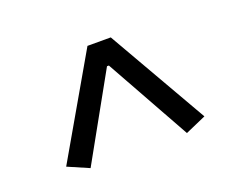

<svg xmlns="http://www.w3.org/2000/svg" viewBox="-67 -730 710 573"><g transform="rotate(-20 287.5 -443.0)"><path d="M68 -299 251 -616H325L507 -299L441 -270L291 -539H285L135 -270Z"/></g></svg>

Font: Athiti Medium
Style: Regular
Weight: 500
Designer: CadsonDemak Team
Foundry: CadsonDemak
Version: Version 1.032